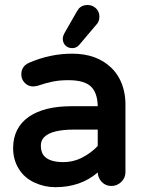

<svg xmlns="http://www.w3.org/2000/svg" viewBox="-20 -737 589 778"><path d="M234.4 -580.1Q234.4 -590.8 242.2 -604.5L292 -691.4L300.8 -704.1Q314.5 -716.8 334.5 -716.8Q354.5 -716.8 369.1 -703.1Q382.8 -689.5 382.8 -669.4Q382.8 -649.4 370.1 -636.7L299.8 -553.7Q289.1 -542 272.5 -542Q255.9 -542 245.1 -552.7Q234.4 -563.5 234.4 -580.1ZM33.2 -136.7Q33.2 -218.8 96.7 -263.7Q159.2 -306.6 269.5 -306.6H376Q375 -361.3 348.1 -386.7Q321.3 -412.1 256.8 -412.1Q222.7 -412.1 195.3 -406.7Q168 -401.4 129.9 -388.7L115.2 -386.7H114.3Q94.7 -386.7 80.6 -400.9Q66.4 -415 66.4 -435.5Q66.4 -469.7 99.6 -483.4Q183.6 -519.5 272.5 -519.5Q373 -519.5 432.6 -460.9Q469.7 -423.8 482.4 -368.2Q488.3 -342.8 488.3 -315.4V-39.1Q488.3 -16.6 471.7 0Q454.1 16.6 431.2 16.6Q408.2 16.6 392.6 0.5Q377 -15.6 376 -38.1Q306.6 21.5 204.1 21.5Q160.2 21.5 120.1 2.9Q79.1 -15.6 56.2 -52.7Q33.2 -89.8 33.2 -136.7ZM376 -211.9H281.2Q189.5 -211.9 159.2 -181.6Q145.5 -168 145.5 -146.5Q145.5 -118.2 161.1 -102.5Q183.6 -80.1 237.3 -80.1Q276.4 -80.1 311.5 -97.7Q349.6 -117.2 376 -145.5Z"/></svg>

Font: FakePearl
Style: SemiBold
Weight: 400
Version: Version 1.2